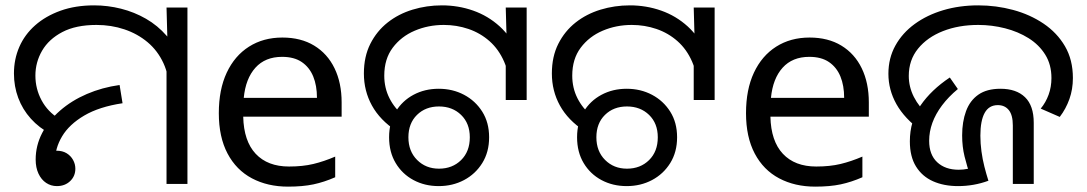

<svg xmlns="http://www.w3.org/2000/svg" viewBox="-20 -686 4053 716"><path d="M170 -186Q126 -209 95 -243.5Q64 -278 48 -321Q32 -364 32 -412Q32 -465 52 -511Q72 -557 111 -591.5Q150 -626 205.5 -646Q261 -666 331 -666Q382 -666 431.5 -653.5Q481 -641 524.5 -616Q568 -591 601.5 -552.5Q635 -514 654 -463Q673 -412 673 -347L611 -344Q611 -404 589.5 -450.5Q568 -497 530.5 -528.5Q493 -560 444 -576.5Q395 -593 340 -593Q263 -593 212.5 -566.5Q162 -540 137 -497Q112 -454 112 -404Q112 -355 135 -312Q158 -269 201 -243L170 -186ZM601 -471 605 -511 601 -658H679V0H601ZM192 8Q170 8 152 -4Q134 -16 123.5 -38.5Q113 -61 113 -91Q113 -143 137 -189.5Q161 -236 204 -273.5Q247 -311 304 -335.5Q361 -360 426 -369L437 -301Q350 -288 294 -255Q238 -222 211.5 -177.5Q185 -133 185 -84Q185 -70 191.5 -56Q198 -42 206 -30L127 -64Q127 -93 145.5 -108.5Q164 -124 191 -124Q213 -124 228.5 -114.5Q244 -105 252.5 -89.5Q261 -74 261 -57Q261 -29 241.5 -10.5Q222 8 192 8Z M1033 -546Q1102 -546 1151.5 -516Q1201 -486 1227.5 -431.5Q1254 -377 1254 -304V-251H887Q889 -160 933.5 -112.5Q978 -65 1058 -65Q1109 -65 1148.5 -74.5Q1188 -84 1230 -102V-25Q1189 -7 1149 1.5Q1109 10 1054 10Q978 10 919.5 -21Q861 -52 828.5 -113.5Q796 -175 796 -264Q796 -352 825.5 -415Q855 -478 908.5 -512Q962 -546 1033 -546ZM1032 -474Q969 -474 932.5 -433.5Q896 -393 889 -321H1162Q1162 -367 1148 -401Q1134 -435 1105.5 -454.5Q1077 -474 1032 -474Z M1458 -198Q1397 -238 1367 -292.5Q1337 -347 1337 -412Q1337 -475 1361 -522.5Q1385 -570 1425.5 -602Q1466 -634 1518.5 -650Q1571 -666 1628 -666Q1689 -666 1744.5 -646.5Q1800 -627 1843.5 -587.5Q1887 -548 1912 -488.5Q1937 -429 1937 -348H1880Q1880 -410 1860 -456Q1840 -502 1805.5 -532.5Q1771 -563 1727 -578Q1683 -593 1635 -593Q1577 -593 1526.5 -571.5Q1476 -550 1444.5 -508Q1413 -466 1413 -404Q1413 -358 1432.5 -319.5Q1452 -281 1486 -254L1458 -198ZM1866 -475 1870 -513 1866 -658H1944V-313H1866ZM1616 8Q1564 8 1522 -14.5Q1480 -37 1455.5 -78Q1431 -119 1431 -174Q1431 -229 1455.5 -269.5Q1480 -310 1522 -332.5Q1564 -355 1616 -355Q1668 -355 1710.5 -332.5Q1753 -310 1778.5 -269.5Q1804 -229 1804 -174Q1804 -119 1778.5 -78Q1753 -37 1710.5 -14.5Q1668 8 1616 8ZM1617 -57Q1667 -57 1699.5 -89Q1732 -121 1732 -174Q1732 -226 1699.5 -257.5Q1667 -289 1617 -289Q1567 -289 1535 -257.5Q1503 -226 1503 -174Q1503 -122 1535.5 -89.5Q1568 -57 1617 -57Z M2159 -198Q2098 -238 2068 -292.5Q2038 -347 2038 -412Q2038 -475 2062 -522.5Q2086 -570 2126.5 -602Q2167 -634 2219.5 -650Q2272 -666 2329 -666Q2390 -666 2445.5 -646.5Q2501 -627 2544.5 -587.5Q2588 -548 2613 -488.5Q2638 -429 2638 -348H2581Q2581 -410 2561 -456Q2541 -502 2506.5 -532.5Q2472 -563 2428 -578Q2384 -593 2336 -593Q2278 -593 2227.5 -571.5Q2177 -550 2145.5 -508Q2114 -466 2114 -404Q2114 -358 2133.5 -319.5Q2153 -281 2187 -254L2159 -198ZM2567 -475 2571 -513 2567 -658H2645V-313H2567ZM2317 8Q2265 8 2223 -14.5Q2181 -37 2156.5 -78Q2132 -119 2132 -174Q2132 -229 2156.5 -269.5Q2181 -310 2223 -332.5Q2265 -355 2317 -355Q2369 -355 2411.5 -332.5Q2454 -310 2479.5 -269.5Q2505 -229 2505 -174Q2505 -119 2479.5 -78Q2454 -37 2411.5 -14.5Q2369 8 2317 8ZM2318 -57Q2368 -57 2400.5 -89Q2433 -121 2433 -174Q2433 -226 2400.5 -257.5Q2368 -289 2318 -289Q2268 -289 2236 -257.5Q2204 -226 2204 -174Q2204 -122 2236.5 -89.5Q2269 -57 2318 -57Z M2999 -546Q3068 -546 3117.5 -516Q3167 -486 3193.5 -431.5Q3220 -377 3220 -304V-251H2853Q2855 -160 2899.5 -112.5Q2944 -65 3024 -65Q3075 -65 3114.5 -74.5Q3154 -84 3196 -102V-25Q3155 -7 3115 1.5Q3075 10 3020 10Q2944 10 2885.5 -21Q2827 -52 2794.5 -113.5Q2762 -175 2762 -264Q2762 -352 2791.5 -415Q2821 -478 2874.5 -512Q2928 -546 2999 -546ZM2998 -474Q2935 -474 2898.5 -433.5Q2862 -393 2855 -321H3128Q3128 -367 3114 -401Q3100 -435 3071.5 -454.5Q3043 -474 2998 -474Z M3553 8Q3500 8 3459.5 -10Q3419 -28 3396 -65Q3373 -102 3373 -159Q3373 -235 3413 -293Q3453 -351 3522 -397L3552 -354Q3517 -325 3493 -293Q3469 -261 3457 -228Q3445 -195 3445 -161Q3445 -109 3475 -81Q3505 -53 3555 -53Q3572 -53 3589 -56.5Q3606 -60 3622 -69L3600 -25Q3586 -66 3577 -102.5Q3568 -139 3568 -181Q3568 -232 3582.5 -271.5Q3597 -311 3628.5 -333Q3660 -355 3711 -355Q3770 -355 3802.5 -323.5Q3835 -292 3835 -228V0H3757V-218Q3757 -257 3742 -275.5Q3727 -294 3701 -294Q3668 -294 3652 -265Q3636 -236 3636 -180Q3636 -151 3640 -121.5Q3644 -92 3651 -64.5Q3658 -37 3666 -12Q3639 -2 3610.5 3Q3582 8 3553 8ZM3417 -197Q3353 -244 3323 -297.5Q3293 -351 3293 -411Q3293 -469 3319 -516Q3345 -563 3391 -596.5Q3437 -630 3497.5 -648Q3558 -666 3628 -666Q3695 -666 3758 -649Q3821 -632 3871.5 -598Q3922 -564 3951.5 -513.5Q3981 -463 3981 -395Q3981 -353 3968 -316.5Q3955 -280 3932 -250L3861 -281Q3880 -304 3890.5 -333Q3901 -362 3901 -395Q3901 -445 3878 -482Q3855 -519 3816 -543.5Q3777 -568 3728 -580.5Q3679 -593 3628 -593Q3555 -593 3496.5 -570Q3438 -547 3403.5 -504.5Q3369 -462 3369 -403Q3369 -362 3388 -324.5Q3407 -287 3444 -254L3417 -197Z"/></svg>

Font: loriya15
Style: Book
Weight: 400
Designer: Jelle Bosma - Monotype Design Team
Foundry: Monotype Imaging Inc.
Version: Version 2.003